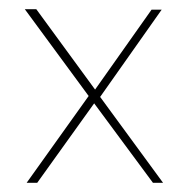

<svg xmlns="http://www.w3.org/2000/svg" viewBox="-20 -398 409 418"><path d="M335 0H313L185 -173L61 0H38L173 -189L34 -378H59L187 -203L310 -377H332L198 -187Z"/></svg>

Font: Synthetic Thin
Style: Regular
Weight: 100
Designer: Santiago Orozco
Foundry: Typemade
Version: Version 2.000; ttfautohint (v1.8.4.7-5d5b)